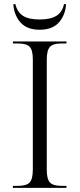

<svg xmlns="http://www.w3.org/2000/svg" viewBox="-20 -916 388 936"><path d="M43 0V-10H70Q109 -10 124.5 -26.5Q140 -43 140 -89V-627Q140 -672 124.5 -688Q109 -704 70 -704H43V-714H304V-704H278Q239 -704 223.5 -687.5Q208 -671 208 -625V-89Q208 -43 223.5 -26.5Q239 -10 278 -10H304V0ZM173 -771Q111 -771 79.5 -807Q48 -843 45 -896H55Q64 -857 92 -839Q120 -821 173 -821Q226 -821 255 -839Q284 -857 292 -896H302Q299 -843 267.5 -807Q236 -771 173 -771Z"/></svg>

Font: Noto Serif Display Light
Style: Regular
Weight: 300
Designer: Monotype Design Team
Foundry: Monotype Imaging Inc.
Version: Version 2.009